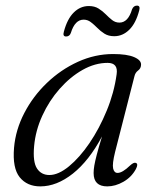

<svg xmlns="http://www.w3.org/2000/svg" viewBox="-20 -655 563 684"><path d="M390 -113.5Q379.5 -71 383 -55Q386.5 -39 399 -39Q416 -39 443.5 -65.5Q457 -78 464.5 -74.5Q473.5 -70.5 464 -52.5Q448.5 -24 419.8 -7.5Q391 9 362 9Q313.5 9 313.5 -38.5Q313.5 -50.5 316 -65.2Q318.5 -80 324.8 -104.2Q331 -128.5 343.5 -169Q297 -82 239.5 -36.5Q182 9 123.5 9Q76.5 9 50.2 -23.5Q24 -56 30 -128.5Q35.5 -192.5 66.5 -252.2Q97.5 -312 147 -359.5Q196.5 -407 257.5 -434.8Q318.5 -462.5 383 -462.5Q432.5 -462.5 458 -451.5Q483.5 -440.5 482.5 -424Q482 -411 472 -403.8Q462 -396.5 459 -383.5ZM101.5 -134Q96.5 -78 111.8 -54.8Q127 -31.5 156 -31.5Q188 -31.5 225.8 -62.5Q263.5 -93.5 298.8 -145.2Q334 -197 360.2 -260.8Q386.5 -324.5 395.5 -390.5Q401.5 -431 363.5 -431Q318.5 -431 274.2 -406Q230 -381 192.5 -338.5Q155 -296 130.8 -243Q106.5 -190 101.5 -134ZM387 -526Q366.5 -526 352.2 -535Q338 -544 326.5 -555.8Q315 -567.5 303.5 -576.2Q292 -585 278 -585Q247 -585 232.5 -538Q228 -525 215.5 -525Q202.5 -525 207.5 -542Q219.5 -587.5 242.8 -610.5Q266 -633.5 296.5 -633.5Q317 -633.5 331.2 -624.5Q345.5 -615.5 356.8 -604Q368 -592.5 379.5 -583.5Q391 -574.5 405.5 -574.5Q436.5 -574.5 450.5 -622Q456 -635 468 -635Q480.5 -635 476 -618Q464 -572 440.5 -549Q417 -526 387 -526Z"/></svg>

Font: Fraunces 9pt Light
Style: Italic
Weight: 300
Italic angle: -16°
Version: Version 1.000;[0bf87f6ff]